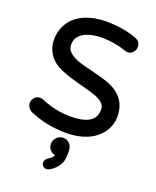

<svg xmlns="http://www.w3.org/2000/svg" viewBox="-173 -800 948 1167"><g transform="rotate(20 301.0 -217.0)"><path d="M240.2 234.4Q240.2 217.3 255.9 205.6Q281.2 189.9 289.1 178.2Q292 173.3 293 168.5Q274.9 165.5 261.7 152.8Q246.1 136.7 246.1 112.8Q246.1 87.9 264.2 69.8Q281.2 52.7 305.2 52.7Q330.1 52.7 346.7 70.6Q363.3 88.4 363.3 114.3V146.5Q363.3 217.8 292.5 260.7Q280.3 266.6 271.5 266.6Q258.3 266.6 249.3 257.6Q240.2 248.5 240.2 234.4ZM40 -77.1Q40 -98.6 55.2 -113.8Q69.3 -127.9 89.8 -127.9Q102.5 -127.9 112.3 -123Q201.2 -84 300.5 -84Q399.9 -84 438 -122.1Q461.9 -146 461.9 -186.5Q461.9 -211.9 443.4 -228Q424.8 -245.1 396.7 -255.6Q368.7 -266.1 301.8 -283.7Q224.1 -303.2 172.4 -323.7Q110.8 -347.2 79.1 -389.6Q46.9 -432.6 46.9 -491.2Q46.9 -549.3 77.6 -598.6Q109.4 -648.4 170.4 -674.8Q231.4 -701.2 309.6 -701.2Q418.5 -701.2 506.8 -668.5Q530.3 -659.7 537.6 -639.6Q541 -630.9 541 -622.3Q541 -613.8 539.6 -607.9Q535.6 -593.8 524.9 -583Q511.2 -569.3 492.2 -569.3Q483.4 -569.3 473.1 -573.7Q398.9 -599.6 319.3 -599.6Q243.7 -599.6 198.2 -571.8Q155.3 -544.9 155.3 -498Q155.3 -466.8 175.8 -448.7Q196.3 -429.2 227.1 -417.5Q258.3 -404.8 322.3 -390.6Q360.4 -381.3 393.6 -371.6Q426.8 -361.8 448.7 -353Q502.4 -332.5 535.9 -289.3Q569.3 -246.1 569.3 -180.7Q569.3 -124 536.6 -77.1Q527.8 -64.5 515.6 -52.7Q486.3 -22.9 443.4 -4.9Q384.8 19.5 309.6 19.5Q183.6 19.5 73.7 -27.8Q59.6 -33.7 49.8 -47.9Q40 -61.5 40 -77.1Z"/></g></svg>

Font: YuPearl-SemiBold
Style: SemiBold
Weight: 600
Designer: Max Yao
Foundry: Max-Everyday
Version: Version 1.011; ttfautohint (v1.8.3)